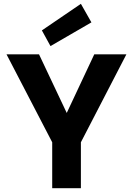

<svg xmlns="http://www.w3.org/2000/svg" viewBox="-20 -984 696 1004"><path d="M253 0V-240L14 -700H184L332 -387H326L473 -700H641L403 -240V0ZM244 -743 199 -825 403 -964 458 -867Z"/></svg>

Font: DM Sans 10pt Black
Style: Regular
Weight: 900
Version: Version 4.004;gftools[0.9.30]